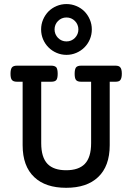

<svg xmlns="http://www.w3.org/2000/svg" viewBox="-20 -897 640 928"><path d="M214.4 -841.8Q231 -858.4 253.7 -867.9Q276.4 -877.4 301.3 -877.4Q326.2 -877.4 348.9 -867.9Q371.6 -858.4 388.2 -841.8Q404.8 -824.7 414.3 -802.2Q423.8 -779.8 423.8 -754.9Q423.8 -729.5 414.3 -707Q404.8 -684.6 388.2 -668Q371.1 -650.9 348.6 -641.4Q326.2 -631.8 301.3 -631.8Q276.4 -631.8 253.9 -641.4Q231.4 -650.9 214.4 -668Q197.8 -684.6 188.2 -707Q178.7 -729.5 178.7 -754.9Q178.7 -779.8 188.2 -802.2Q197.8 -824.7 214.4 -841.8ZM260.3 -713.9Q277.3 -696.8 301.3 -696.8Q325.2 -696.8 342.3 -713.9Q358.9 -731.4 358.9 -754.9Q358.9 -766.6 354.5 -777.1Q350.1 -787.6 342.3 -795.4Q325.2 -812.5 301.3 -812.5Q277.3 -812.5 260.3 -795.4Q252.4 -787.6 248 -777.1Q243.7 -766.6 243.7 -754.9Q243.7 -731.4 260.3 -713.9ZM61.5 -502Q43.9 -502 37.1 -511.2Q30.8 -519.5 30.8 -540.5Q30.8 -561 37.1 -570.3Q43.9 -579.6 61.5 -579.6H228Q244.6 -579.6 252.4 -571.3Q258.8 -562 258.8 -540.5Q258.8 -518.6 252.4 -510.3Q245.6 -502 228 -502H179.2V-205.1Q179.2 -136.2 210 -104.5Q239.7 -74.2 299.8 -74.2Q359.9 -74.2 389.6 -104.5Q420.4 -136.2 420.4 -205.1V-502H371.6Q354 -502 347.2 -510.7Q340.8 -519 340.8 -540.5Q340.8 -561.5 347.2 -570.8Q354 -579.6 371.6 -579.6H538.1Q554.7 -579.6 561 -571.8Q568.8 -563.5 568.8 -540.5Q568.8 -516.6 559.6 -507.8Q553.2 -502 538.1 -502H510.3V-195.3Q510.3 -93.3 453.6 -40.5Q399.4 10.7 299.8 10.7Q200.2 10.7 146 -40.5Q89.4 -93.3 89.4 -195.3V-502Z"/></svg>

Font: Courier Prime Medium
Style: Regular
Weight: 500
Designer: Alan Dague-Greene
Foundry: Quote-Unquote Apps
Version: Version 1.202